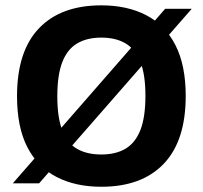

<svg xmlns="http://www.w3.org/2000/svg" viewBox="-20 -700 774 733"><path d="M28.8 0 610.6 -666.4H712L129.2 0ZM366.8 13Q267.8 13 195.6 -24.6Q123.4 -62.2 84.2 -138.5Q45 -214.8 45 -333Q45 -504.2 128.7 -591.9Q212.4 -679.6 366.8 -679.6Q465.8 -679.6 538.2 -642Q610.6 -604.4 649.8 -527.6Q689 -450.8 689 -333.6Q689 -162.4 605.1 -74.7Q521.2 13 366.8 13ZM366.8 -110.2Q421.8 -110.2 459.2 -132.3Q496.6 -154.4 515.9 -203.4Q535.2 -252.4 535.2 -334.2Q535.2 -415.4 515.9 -463.9Q496.6 -512.4 459.2 -534.4Q421.8 -556.4 366.8 -556.4Q311.8 -556.4 274.3 -534.1Q236.8 -511.8 217.8 -462.7Q198.8 -413.6 198.8 -332.4Q198.8 -251.2 217.8 -202.2Q236.8 -153.2 274.3 -131.7Q311.8 -110.2 366.8 -110.2Z"/></svg>

Font: Maven Pro VF Beta
Style: Regular
Weight: 400
Designer: Joe Prince
Foundry: Joe Prince
Version: Version 2.002